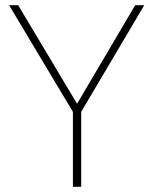

<svg xmlns="http://www.w3.org/2000/svg" viewBox="-20 -720 591 740"><path d="M261 -289 15 -700H50L277 -320L501 -700H536L293 -289V0H261Z"/></svg>

Font: KoHo ExtraLight
Style: Regular
Weight: 275
Version: Version 1.000; ttfautohint (v1.6)